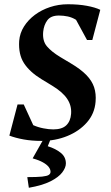

<svg xmlns="http://www.w3.org/2000/svg" viewBox="-20 -647 521 902"><path d="M174.1 15Q129.6 15 91.3 8.1Q53 1.2 24 -9.9L62.4 -156.1H91.6L136.2 -59Q158.7 -49 184 -44.1Q209.2 -39.1 230.1 -39.1Q271.1 -39.1 291.2 -58.2Q311.3 -77.4 314 -112.1Q317.1 -150.9 295.3 -183.1Q273.5 -215.4 224.1 -245.1L174.9 -275Q119.4 -309 92.8 -350.1Q66.1 -391.1 70.1 -454.9Q73.1 -491.5 92.7 -522.5Q112.3 -553.5 143.7 -577.1Q175.2 -600.6 215.2 -613.8Q255.1 -627 298.9 -627Q348.9 -627 388 -619.7Q427.1 -612.5 451.1 -600.9L413.7 -459H388.9L337.2 -553.9Q318.6 -565.4 298.3 -569.7Q278 -574 256.7 -574Q218.9 -574 202.4 -551.8Q186 -529.6 182.9 -497.9Q178.9 -454.7 200.4 -429.4Q221.9 -404 263 -379.1L311.9 -349.9Q359.1 -322 385.7 -294.6Q412.2 -267.2 422.2 -236.9Q432.2 -206.5 429 -169.1Q424.7 -113.5 388.6 -72.2Q352.5 -30.9 296 -7.9Q239.5 15 174.1 15ZM115.5 235.1 108.2 185.1Q154.4 185.1 177.6 182.7Q200.9 180.2 209.1 174.7Q217.4 169.1 217.4 160.1Q217.4 148.6 208.8 137.4Q200.2 126.2 181.9 115.9Q163.6 105.5 133.4 96.9L188.2 0H220.5L204.4 39.9Q242.4 51.9 265.9 71.3Q289.5 90.6 289.5 120.9Q289.5 140.4 272.4 163Q255.2 185.6 217.1 204.9Q179 224.1 115.5 235.1Z"/></svg>

Font: Ancizar Serif Light
Style: Italic
Weight: 300
Italic angle: -4°
Designer: Cesar Puertas, Viviana Monsalve, Julian Moncada, Julian Prieto, Jose Castro, Felipe Aragon, Mariel Hernandez, Sara Alarc
Version: Version 8.100